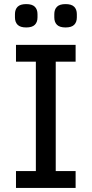

<svg xmlns="http://www.w3.org/2000/svg" viewBox="-20 -917 447 937"><path d="M58 0V-82H155V-616H58V-698H349V-616H252V-82H349V0ZM108 -783Q79 -783 66 -796Q53 -809 53 -832V-848Q53 -871 66 -884Q79 -897 108 -897Q137 -897 150 -884Q163 -871 163 -848V-832Q163 -809 150 -796Q137 -783 108 -783ZM300 -783Q271 -783 258 -796Q245 -809 245 -832V-848Q245 -871 258 -884Q271 -897 300 -897Q329 -897 342 -884Q355 -871 355 -848V-832Q355 -809 342 -796Q329 -783 300 -783Z"/></svg>

Font: IBM Plex Sans Thai Looped Text
Style: Regular
Weight: 450
Designer: Mike Abbink, Paul van der Laan, Pieter van Rosmalen, Ben Mitchell, Mark Frömberg
Foundry: Bold Monday
Version: Version 1.1